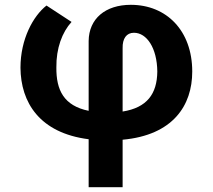

<svg xmlns="http://www.w3.org/2000/svg" viewBox="-20 -573 883 797"><path d="M348 -403V-113C245 -134 213 -199 214 -293C213 -373 238 -439 277 -482L173 -550C118 -507 65 -411 65 -292C66 -148 144 -21 348 5V204H489V7C698 -12 778 -135 778 -276C778 -446 671 -553 523 -553C417 -553 349 -495 348 -403ZM489 -110V-373C488 -413 505 -437 536 -437C589 -437 632 -374 633 -276C632 -183 590 -126 489 -110Z"/></svg>

Font: Wafeq
Style: Bold
Weight: 700
Designer: Rasmus Andersson & Azza Alameddine
Foundry: Google & TypeTogether
Version: Version 3.000;FEAKit 1.0